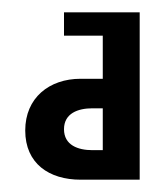

<svg xmlns="http://www.w3.org/2000/svg" viewBox="-20 -292 267 312"><path d="M147 -116V-48H130C107 -48 84 -56 84 -82C84 -108 107 -116 130 -116ZM207 -272H84V-234H147V-164H111C60 -164 21 -133 21 -80C21 -26 60 0 111 0H207Z"/></svg>

Font: Hussar Tani
Style: Dwa
Weight: 700
Foundry: Cannot Into Space Fonts
Version: Version 0.92